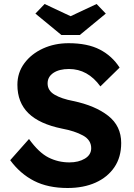

<svg xmlns="http://www.w3.org/2000/svg" viewBox="-20 -930 671 960"><path d="M318 10Q220 10 150.5 -25.5Q81 -61 31 -129L125 -235Q174 -167 222.5 -142.5Q271 -118 327 -118Q373 -118 404.5 -137Q436 -156 436 -189Q436 -230 395 -252.5Q354 -275 290 -287Q177 -310 122 -364Q67 -418 67 -506Q67 -567 102 -614Q137 -661 195 -687.5Q253 -714 323 -714Q418 -714 479.5 -682Q541 -650 578 -592L482 -498Q419 -585 325 -585Q276 -585 247 -565.5Q218 -546 218 -513Q218 -477 253 -456.5Q288 -436 346 -425Q456 -402 521 -351Q586 -300 586 -215Q586 -144 552 -94Q518 -44 458 -17Q398 10 318 10ZM287 -755 157 -862 203 -910 333 -849 463 -910 509 -862 379 -755Z"/></svg>

Font: Readex Pro SemiBold
Style: Regular
Weight: 600
Designer: Bonnie Shaver-Troup, Thomas Jockin
Foundry: Lexend
Version: Version 1.204; ttfautohint (v1.8.4.7-5d5b)